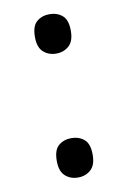

<svg xmlns="http://www.w3.org/2000/svg" viewBox="-70 -594 434 653"><g transform="rotate(-10 147.0 -268.0)"><path d="M147 -414Q121 -414 103 -430Q85 -446 85 -482Q85 -520 103 -535Q121 -550 147 -550Q173 -550 191 -535Q209 -520 209 -482Q209 -446 191 -430Q173 -414 147 -414ZM147 14Q121 14 103 -2Q85 -18 85 -54Q85 -92 103 -107Q121 -122 147 -122Q173 -122 191 -107Q209 -92 209 -54Q209 -18 191 -2Q173 14 147 14Z"/></g></svg>

Font: utamil25
Style: Book
Weight: 400
Designer: Jelle Bosma - Monotype Design Team
Foundry: Monotype Imaging Inc.
Version: Version 2.003